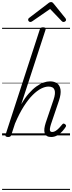

<svg xmlns="http://www.w3.org/2000/svg" viewBox="-20 -1300 692 1843"><path d="M471 15Q445 15 430 5.5Q415 -4 409 -22.5Q403 -41 406 -66Q409 -91 419 -122L494 -343Q515 -404 503.5 -436.5Q492 -469 446 -469Q414 -469 375.5 -450Q337 -431 294.5 -389Q252 -347 208.5 -279Q165 -211 124 -114L88 -4Q84 6 78 10.5Q72 15 57 15Q45 15 37 10Q29 5 33 -6L362 -1017Q366 -1029 372.5 -1033.5Q379 -1038 393 -1038Q409 -1038 415 -1032Q421 -1026 417 -1014L184 -300Q219 -360 256 -402Q293 -444 329 -470Q365 -496 398 -507.5Q431 -519 460 -519Q502 -519 528.5 -499.5Q555 -480 561 -439Q567 -398 546 -334L469 -107Q461 -81 459 -64.5Q457 -48 462.5 -40.5Q468 -33 481 -33Q498 -33 515 -44Q532 -55 548 -72Q564 -89 576 -104Q582 -112 588 -113.5Q594 -115 603 -109Q613 -102 614 -95Q615 -88 610 -81Q599 -63 578.5 -40Q558 -17 530.5 -1Q503 15 471 15ZM271 -1089Q262 -1089 256 -1096Q250 -1103 250 -1110Q250 -1116 252 -1119.5Q254 -1123 258 -1127L440 -1266Q449 -1274 456 -1277Q463 -1280 471 -1280Q478 -1280 483.5 -1276.5Q489 -1273 495 -1265L608 -1125Q611 -1121 612.5 -1117Q614 -1113 614 -1109Q614 -1100 605.5 -1094.5Q597 -1089 590 -1089Q584 -1089 579.5 -1091.5Q575 -1094 571 -1099L461 -1214L293 -1098Q286 -1093 281 -1091Q276 -1089 271 -1089ZM0 513H652V523H0ZM0 -20H652V0H0ZM0 -505H652V-500H0ZM0 -1033H652V-1023H0Z"/></svg>

Font: Playwrite IN Guides
Style: Regular
Weight: 400
Designer: Veronika Burian, José Scaglione
Foundry: TypeTogether
Version: Version 1.003